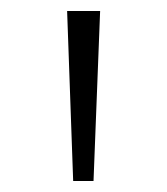

<svg xmlns="http://www.w3.org/2000/svg" viewBox="-20 -678 304 349"><path d="M113 -349 102 -658H162L150 -349Z"/></svg>

Font: Ysabeau Office Light
Style: Regular
Weight: 300
Designer: Christian Thalmann (Catharsis Fonts)
Version: Version 2.001;gftools[0.9.30]; featfreeze: tnum,lnum,ss02